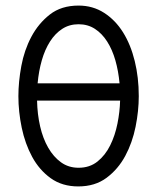

<svg xmlns="http://www.w3.org/2000/svg" viewBox="-20 -664 565 689"><path d="M46 -319Q46 -370 56.5 -427Q67 -484 92.5 -532Q118 -580 159 -612Q200 -644 262 -644Q313 -644 353.5 -618Q394 -592 421.5 -548Q449 -504 463.5 -445Q478 -386 478 -319Q478 -266 466.5 -209Q455 -152 429.5 -104.5Q404 -57 362.5 -26Q321 5 261 5Q203 5 162 -24.5Q121 -54 95.5 -101Q70 -148 58 -205.5Q46 -263 46 -319ZM113 -303Q114 -254 124 -210.5Q134 -167 153 -134Q172 -101 199 -81.5Q226 -62 262 -62Q302 -62 330 -84.5Q358 -107 375.5 -142.5Q393 -178 401.5 -220.5Q410 -263 411 -303ZM409 -365Q405 -409 394 -447.5Q383 -486 364.5 -515Q346 -544 320.5 -560.5Q295 -577 262 -577Q229 -577 203.5 -560.5Q178 -544 159.5 -515Q141 -486 130 -447.5Q119 -409 115 -365Z"/></svg>

Font: CMU Typewriter Custom
Style: Regular
Weight: 500
Monospace: yes
Version: Version 0.7.0